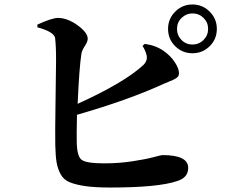

<svg xmlns="http://www.w3.org/2000/svg" viewBox="-20 -820 1040 858"><path d="M617 -615 627 -624Q677 -617 712 -592Q743 -570 761.5 -541.5Q780 -513 780 -493Q780 -486 777 -480.5Q774 -475 767 -470.5Q760 -466 753.5 -463Q747 -460 734.5 -455Q722 -450 713 -446Q554 -373 324 -307Q322 -211 323 -185Q324 -122 344.5 -106Q365 -90 446 -90Q510 -90 570 -99Q630 -108 665.5 -117.5Q701 -127 706 -127Q821 -127 821 -70Q821 -26 772 -11Q688 18 473 18Q406 18 363.5 12Q321 6 293 -5Q265 -16 251.5 -40.5Q238 -65 233 -94Q228 -123 227 -173Q226 -228 228 -354Q230 -480 230.5 -545.5Q231 -611 226 -652Q218 -679 147 -698V-710Q212 -740 240 -740Q283 -739 327.5 -706.5Q372 -674 372 -647Q372 -634 359.5 -615Q347 -596 344 -581Q334 -518 327 -356Q536 -451 620 -529Q641 -549 635 -574Q630 -594 617 -615ZM840 -760Q812 -760 791.5 -740Q771 -720 771 -691Q771 -662 791 -641.5Q811 -621 840 -621Q869 -621 889.5 -641.5Q910 -662 910 -691Q910 -720 889.5 -740Q869 -760 840 -760ZM949 -691Q949 -645 917 -613.5Q885 -582 840 -582Q795 -582 763 -613.5Q731 -645 731 -691Q731 -736 763 -768Q795 -800 840 -800Q885 -800 917 -768Q949 -736 949 -691Z"/></svg>

Font: Swei Spring CJKtc
Style: Bold
Weight: 700
Version: Version 1.021